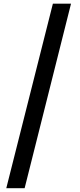

<svg xmlns="http://www.w3.org/2000/svg" viewBox="-20 -826 427 1028"><path d="M13.7 181.5 263.1 -806.2H360.2L111.9 181.5Z"/></svg>

Font: Noto Sans KR Thin
Style: Regular
Weight: 100
Designer: Ryoko NISHIZUKA 西塚涼子 (kana, bopomofo & ideographs); Paul D. Hunt (Latin, Greek & Cyrillic); Sandoll Communications 산돌커뮤니
Foundry: Adobe
Version: Version 2.004-H2;hotconv 1.0.118;makeotfexe 2.5.65603